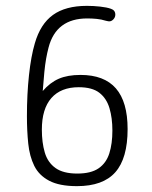

<svg xmlns="http://www.w3.org/2000/svg" viewBox="-20 -626 520 656"><path d="M126 -315Q129 -354 131.5 -379.5Q134 -405 137.5 -425Q141 -445 146 -464Q172 -563 278 -563Q294 -563 310 -561.5Q326 -560 342 -555Q346 -554 349 -553.5Q352 -553 353 -553Q361 -553 367.5 -560Q374 -567 374 -576Q374 -591 359 -596Q345 -601 322 -603.5Q299 -606 277 -606Q204 -606 161 -575Q118 -544 99 -478Q86 -434 79 -369Q72 -304 72 -229Q72 -179 76.5 -135.5Q81 -92 97 -59.5Q113 -27 148 -8.5Q183 10 243 10Q332 10 374 -37.5Q416 -85 416 -185Q416 -278 376 -324Q336 -370 255 -370Q211 -370 181 -357Q151 -344 126 -315ZM249 -328Q295 -328 319.5 -309Q344 -290 354 -256.5Q364 -223 364 -180Q364 -135 353.5 -102Q343 -69 317 -51Q291 -33 244 -33Q196 -33 169.5 -52Q143 -71 133 -105Q123 -139 123 -183Q123 -254 155.5 -291Q188 -328 249 -328Z"/></svg>

Font: Beiruti Light
Style: Regular
Weight: 300
Designer: Arlette Boutros
Foundry: Boutros
Version: Version 1.41